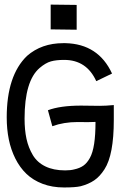

<svg xmlns="http://www.w3.org/2000/svg" viewBox="-20 -827 558 851"><path d="M204.6 -806.6 319.8 -805.2V-695.3L204.6 -696.8ZM420.4 -357.9Q448.2 -357.9 484.4 -361.3V-295.4Q484.4 -217.8 474.1 -163.3Q463.9 -108.9 443.1 -76.7Q422.4 -44.4 397.5 -27.6Q372.6 -10.7 337.4 -1.5Q313.5 3.9 263.7 3.9Q211.4 3.9 168.9 -12.2Q126.5 -28.3 97.2 -56.4Q67.9 -84.5 48.1 -124Q28.3 -163.6 19 -209.2Q9.8 -254.9 9.8 -306.6Q9.8 -492.2 99.6 -579.1Q164.1 -635.7 260.3 -635.7H270Q416 -632.3 476.6 -501L406.7 -467.3Q363.8 -561.5 264.6 -561.5Q229 -561.5 205.6 -554.9Q182.1 -548.3 155.8 -525.9Q88.9 -468.8 88.9 -301.3Q88.9 -251 97.4 -211.7Q106 -172.4 125.5 -139.6Q145 -106.9 181.2 -89.4Q217.3 -71.8 268.6 -71.8Q293 -71.8 309.1 -76.2Q333.5 -81.5 349.6 -92.8Q365.7 -104 378.4 -127Q391.1 -149.9 397.2 -189.2Q403.3 -228.5 403.3 -286.6Q390.6 -285.6 367.7 -285.6Q359.9 -285.6 345.5 -285.9Q331.1 -286.1 324.2 -286.1Q262.7 -286.1 211.9 -267.6L192.4 -338.4Q247.1 -358.9 339.4 -358.9Q353 -358.9 380.1 -358.4Q407.2 -357.9 420.4 -357.9Z"/></svg>

Font: FantasqueSansM Nerd Font
Style: Regular
Weight: 400
Monospace: yes
Designer: Jany Belluz
Version: Version 1.8.0 ; ttfautohint (v1.8.2);Nerd Fonts 3.4.0